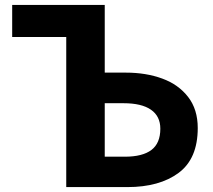

<svg xmlns="http://www.w3.org/2000/svg" viewBox="-20 -762 869 782"><path d="M29.6 -611.4V-742H406.6V-466.2H492.6Q575 -466.2 641.1 -441.9Q707.2 -417.6 746.3 -367Q785.4 -316.4 785.4 -240.6Q785.4 -115.6 707.4 -57.8Q629.4 0 498.8 0H249.8V-611.4ZM633 -237.8Q633 -288.6 594.9 -315.1Q556.8 -341.6 483 -341.6H406.6V-123.8H488.4Q560.4 -123.8 596.7 -151.2Q633 -178.6 633 -237.8Z"/></svg>

Font: 寒蝉端黑体 Light
Style: Regular
Weight: 300
Designer: ChillDuanSans {Warren2060}; 
Source Han Sans {Ryoko NISHIZUKA 西塚涼子 (kana, bopomofo & ideographs); Paul D. Hunt (Latin, G
Foundry: ChillType&Adobe
Version: Version 1.300;Glyphs 3.3 (3306)